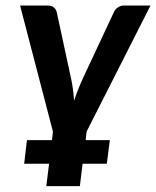

<svg xmlns="http://www.w3.org/2000/svg" viewBox="-20 -504 555 682"><path d="M287.6 -36.6 284.2 -6.3H370.1L359.4 77.6H273.4L263.7 157.2H144.5L154.3 77.6H65.9L75.7 -6.3H164.6L168 -36.6L51.3 -484.4H150.4Q163.6 -484.4 171.1 -477.8Q178.7 -471.2 181.2 -462.4L231.4 -230Q236.3 -208.5 239 -187.7Q241.7 -167 243.2 -146.5Q250 -167 258.1 -187.5Q266.1 -208 276.4 -230L385.3 -462.4Q389.6 -471.7 399.2 -478Q408.7 -484.4 419.9 -484.4H514.6Z"/></svg>

Font: Carlito
Style: Bold Italic
Weight: 700
Italic angle: -7°
Designer: Lukasz Dziedzic
Foundry: tyPoland Lukasz Dziedzic
Version: Version 1.104